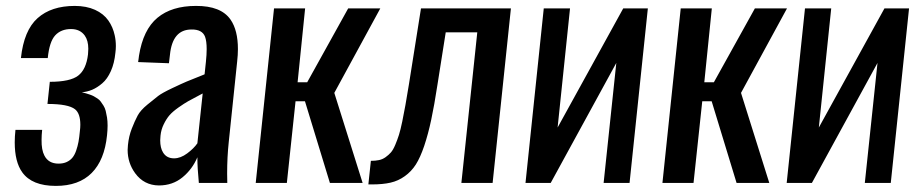

<svg xmlns="http://www.w3.org/2000/svg" viewBox="-20 -606 3049 636"><path d="M165 9.8Q85.9 9.8 53.7 -35.2Q28.8 -69.8 28.8 -134.3Q28.8 -153.8 31.2 -175.8H119.6Q117.7 -157.7 117.7 -142.6Q117.2 -109.4 127 -90.8Q140.6 -64 173.8 -64Q189.5 -64 200.9 -69.3Q212.4 -74.7 219.7 -83.5Q227.1 -92.3 232.2 -106.9Q237.3 -121.6 240 -136.2Q242.7 -150.9 244.6 -171.9Q246.1 -183.1 246.1 -192.9Q246.1 -230 228.5 -244.1Q206.1 -261.7 137.2 -261.7L145 -335Q212.4 -335 239 -355.5Q265.6 -376 271.5 -425.8Q272.5 -435.5 272.5 -444.3Q272.5 -471.7 260.7 -488.3Q245.1 -509.8 215.3 -509.8Q182.1 -509.8 162.8 -488.8Q143.6 -467.8 138.2 -413.6H49.3Q59.1 -505.4 104.5 -545.9Q149.9 -586.4 227.5 -586.4Q266.1 -586.4 294.7 -573.5Q323.2 -560.5 338.9 -538.1Q354 -516.6 359.9 -489.3Q363.8 -472.2 363.8 -453.6Q363.8 -442.9 362.3 -431.6Q358.9 -396.5 347.2 -370.4Q335.4 -344.2 318.8 -330.1Q302.2 -315.9 285.6 -308.8Q269 -301.8 251 -300.3Q259.3 -298.3 264.4 -296.9Q269.5 -295.4 277.6 -292.7Q285.6 -290 290.8 -287.1Q295.9 -284.2 302.7 -279.8Q309.6 -275.4 313.7 -269.5Q317.9 -263.7 322.8 -256.1Q327.6 -248.5 330.1 -238.8Q332.5 -229 334.5 -217Q336.4 -205.1 336.4 -190.2Q336.4 -175.3 334.5 -157.7Q326.2 -75.7 283.7 -33Q241.2 9.8 165 9.8Z M506.3 8.3Q457 7.8 427.7 -32.2Q402.8 -66.4 402.8 -109.4Q402.8 -117.2 403.8 -125.5Q406.7 -154.8 416.5 -179.9Q426.3 -205.1 435.8 -222.9Q445.3 -240.7 468.3 -259.5Q491.2 -278.3 503.9 -288.1Q516.6 -297.9 550.5 -314Q584.5 -330.1 598.4 -335.9Q612.3 -341.8 654.3 -358.4Q656.7 -359.4 657.7 -359.9L662.1 -401.4Q664.6 -425.3 664.6 -443.4Q664.6 -469.7 659.2 -484.4Q649.9 -508.8 614.3 -508.3Q551.3 -508.3 543 -424.8L539.6 -396.5L437.5 -400.4Q438 -402.8 439 -410.4Q439.9 -418 440.4 -421.4Q454.1 -507.8 501.5 -547.1Q548.8 -586.4 628.9 -586.4Q711.9 -586.9 743.7 -541Q768.1 -505.9 768.1 -443.4Q768.1 -424.3 765.6 -402.3L737.8 -136.2Q732.4 -85.9 732.4 -31.2Q732.4 -15.6 732.9 0H638.7Q633.8 -49.3 633.8 -85Q617.2 -45.4 584.5 -18.6Q551.8 8.3 506.3 8.3ZM556.6 -81.5Q578.1 -81.5 600.1 -97.9Q622.1 -114.3 633.8 -131.3L651.4 -296.4Q647.9 -294.9 642.1 -291.5Q616.2 -277.8 603.5 -270.8Q590.8 -263.7 571 -249.8Q551.3 -235.8 541.3 -224.1Q531.2 -212.4 522.5 -194.6Q513.7 -176.8 511.7 -156.7Q510.7 -148.4 510.7 -141.1Q510.7 -116.2 520 -101.1Q531.7 -81.5 556.6 -81.5Z M827.1 0 887.7 -578.1H990.7L965.8 -333.5H997.6L1133.3 -578.1H1239.7L1087.4 -298.3L1181.2 0H1072.8L990.2 -270.5H959L930.2 0Z M1200.2 4.9 1208.5 -73.2Q1223.6 -73.2 1235.4 -75.7Q1247.1 -78.1 1257.3 -85.4Q1267.6 -92.8 1274.9 -101.1Q1282.2 -109.4 1289.3 -126.2Q1296.4 -143.1 1301.5 -159.2Q1306.6 -175.3 1312.5 -203.6Q1318.4 -231.9 1323 -258.1Q1327.6 -284.2 1334.5 -326.2L1374.5 -578.1H1672.4L1611.8 0H1508.3L1561 -499H1456.5L1429.2 -326.2Q1418.5 -256.3 1408.4 -209.2Q1398.4 -162.1 1385.3 -123Q1372.1 -84 1357.4 -61Q1342.8 -38.1 1321 -22.5Q1299.3 -6.8 1273.7 -1Q1248 4.9 1211.9 4.9Z M1720.7 0 1781.2 -578.1H1868.2L1827.1 -183.6L2044.4 -578.1H2126L2065.4 0H1979.5L2021.5 -397.5L1804.2 0Z M2174.3 0 2234.9 -578.1H2337.9L2313 -333.5H2344.7L2480.5 -578.1H2586.9L2434.6 -298.3L2528.3 0H2419.9L2337.4 -270.5H2306.2L2277.3 0Z M2585.9 0 2646.5 -578.1H2733.4L2692.4 -183.6L2909.7 -578.1H2991.2L2930.7 0H2844.7L2886.7 -397.5L2669.4 0Z"/></svg>

Font: Oswald
Style: Regular
Weight: 400
Designer: Vernon Adams
Foundry: Vernon Adams
Version: 3.0; ttfautohint (v0.94.23-7a4d-dirty) -l 8 -r 50 -G 200 -x 